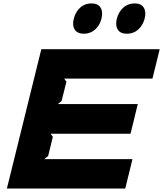

<svg xmlns="http://www.w3.org/2000/svg" viewBox="-20 -1096 948 1116"><path d="M750 -170.9 708 0H20L220.2 -810.1H908.2L866.2 -639.2H353L366.2 -621.1L337.9 -508.8L315.9 -491.2H780.8L738.8 -318.8H273.9L287.1 -300.8L259.8 -189L236.8 -170.9ZM569.8 -987.8Q560.5 -949.2 533 -924.6Q505.4 -899.9 467.8 -899.9Q429.2 -899.9 414.1 -924.6Q398.9 -949.2 409.2 -987.8Q418.9 -1026.9 445.8 -1051.5Q472.7 -1076.2 511.2 -1076.2Q549.8 -1076.2 564.7 -1051.5Q579.6 -1026.9 569.8 -987.8ZM820.8 -987.8Q810.5 -948.7 783.4 -924.3Q756.3 -899.9 717.8 -899.9Q679.2 -899.9 664.3 -924.3Q649.4 -948.7 659.2 -987.8Q669.4 -1026.9 696.5 -1051.5Q723.6 -1076.2 762.2 -1076.2Q800.8 -1076.2 815.7 -1051.5Q830.6 -1026.9 820.8 -987.8Z"/></svg>

Font: Sinkin Sans 800 Black Italic
Style: Regular
Weight: 900
Italic angle: -112°
Designer: Keith Bates
Foundry: K-Type
Version: Sinkin Sans (version 1.0)  by Keith Bates   •   © 2014   www